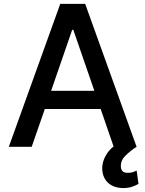

<svg xmlns="http://www.w3.org/2000/svg" viewBox="-20 -747 740 977"><path d="M24.9 0 286.6 -727.3H413.4L675.1 0Q658.7 10.3 645.1 21.3Q631.4 32.3 619 44.4Q594.8 67.8 594.8 97.7Q594.8 114 602.8 123.2Q610.8 132.5 631 132.5Q646 132.5 657.1 128.6Q668.3 124.6 675.4 121.1L684.7 188.6Q672.6 196 653.2 202.9Q633.9 209.9 607.2 209.9Q584.9 209.9 565.9 203.8Q546.9 197.8 532.8 185.9Q518.8 174 510.3 156.6Q501.8 139.2 500.4 116.1Q497.9 76.3 523.8 35.2Q530.5 24.9 539.1 15.6Q547.6 6.4 557.9 -1.8L492.2 -192.5H208.1L141.3 0ZM240.1 -284.8H460.2L353 -595.2H347.3Z"/></svg>

Font: Inter P Medium
Style: Regular
Weight: 500
Designer: Rasmus Andersson
Foundry: rsms
Version: Version 3.018;git-588b23468